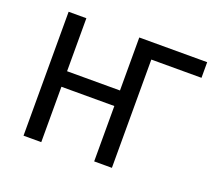

<svg xmlns="http://www.w3.org/2000/svg" viewBox="-113 -813 1077 964"><g transform="rotate(20 425.5 -331.0)"><path d="M838.9 -578.6H570.8V0H476.1V-295.9H193.4V0H98.6V-662.1H193.4V-378.9H476.1V-662.1H838.9Z"/></g></svg>

Font: PT Astra Sans
Style: Regular
Weight: 400
Designer: A.Korolkova, I. Chaeva
Foundry: ParaType Ltd
Version: Version 1.001; ttfautohint (v1.6)